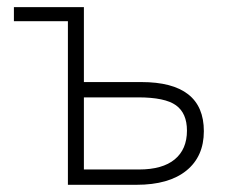

<svg xmlns="http://www.w3.org/2000/svg" viewBox="-20 -513 640 533"><path d="M212.9 -285.2H372.1Q545.9 -285.2 545.9 -148.9Q545.9 -78.6 497.3 -39.3Q448.7 0 358.9 0H168.5V-454.1H18.6V-493.2H212.9ZM212.9 -242.7V-42.5H365.7Q431.2 -42.5 465.1 -70.6Q499 -98.6 499 -150.4Q499 -198.7 468.5 -220.7Q438 -242.7 363.3 -242.7Z"/></svg>

Font: Bpm'online Open Sans Light
Style: Regular
Weight: 300
Foundry: Ascender Corporation
Version: Version 1.10